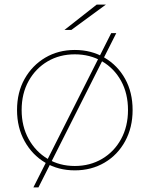

<svg xmlns="http://www.w3.org/2000/svg" viewBox="-20 -737 650 834"><path d="M305 3Q233 3 176.5 -30.5Q120 -64 87 -123.5Q54 -183 54 -259Q54 -336 87 -394.5Q120 -453 176.5 -486.5Q233 -520 305 -520Q377 -520 434 -486.5Q491 -453 523.5 -394.5Q556 -336 556 -259Q556 -183 523.5 -123.5Q491 -64 434 -30.5Q377 3 305 3ZM305 -16Q371 -16 423.5 -47Q476 -78 506 -133Q536 -188 536 -259Q536 -331 506 -385.5Q476 -440 423.5 -470.5Q371 -501 305 -501Q239 -501 187 -470.5Q135 -440 104.5 -385.5Q74 -331 74 -259Q74 -188 104.5 -133Q135 -78 187 -47Q239 -16 305 -16ZM125 77 463 -593H485L147 77ZM260 -607 400 -717H440L290 -607Z"/></svg>

Font: Montserrat Thin Thin
Style: Regular
Weight: 250
Version: Version 9.000